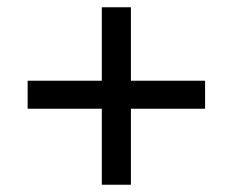

<svg xmlns="http://www.w3.org/2000/svg" viewBox="-20 -548 640 528"><path d="M260 -40V-249H56V-326H260V-528H340V-326H544V-249H340V-40Z"/></svg>

Font: Nunito Sans 7pt SemiBold
Style: Regular
Weight: 600
Designer: Vernon Adams
Foundry: Vernon Adams
Version: Version 3.101;gftools[0.9.27]